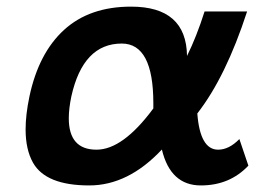

<svg xmlns="http://www.w3.org/2000/svg" viewBox="-20 -547 811 582"><path d="M588.9 15.1Q496.6 15.1 470.7 -93.8Q368.7 15.1 250.5 15.1Q119.1 15.1 80.1 -53.7Q57.6 -93.8 57.6 -154.8Q57.6 -199.2 69.3 -254.9Q97.2 -386.2 174.3 -456.5Q251.5 -526.9 377.4 -526.9Q544.9 -526.9 546.9 -377.4Q575.7 -435.5 600.1 -512.2H729Q664.6 -314 578.1 -203.1Q586.4 -93.3 641.1 -93.3Q674.3 -93.3 705.6 -125.5L732.9 -44.9Q676.3 15.1 588.9 15.1ZM272.5 -93.3Q352.5 -93.3 444.8 -218.3V-234.4Q444.8 -415 349.1 -415Q231.9 -415 196.3 -254.9Q188.5 -217.3 188.5 -188.5Q188.5 -93.3 272.5 -93.3Z"/></svg>

Font: Cadman
Style: Bold Italic
Weight: 700
Italic angle: -12°
Designer: Paul James MIller
Foundry: High-Logic / Made with FontCreator
Version: Version 2.114;March 28, 2021;FontCreator 13.0.0.2683 64-bit